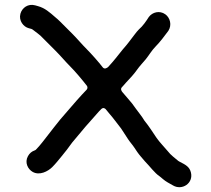

<svg xmlns="http://www.w3.org/2000/svg" viewBox="-20 -661 868 789"><path d="M718.4 3.7C718.4 3.7 713.4 1 712.7 0.3C698.7 -12.1 683.2 -21.7 668.1 -41.3C654.8 -57.3 637.4 -74.7 623.7 -93.9C609.2 -115.7 589.9 -145.4 574.4 -164C574.1 -164.4 573.5 -165.1 573.2 -165.7C563.6 -182.1 550.2 -198.1 538.9 -213.6L523 -235.5C510.8 -251 498 -264.2 483.9 -281.4C479.7 -286 473.6 -295.3 481.2 -302.8C487.1 -308.7 492.1 -315.3 497.8 -321.5L521.7 -347.4C530.6 -357.5 538.1 -367.1 543.7 -375.1C552.9 -388.4 568.8 -405.2 579.4 -418C591.9 -433.3 604.1 -454.8 620.2 -470.8C638.1 -488.8 654.8 -511.5 671.8 -534.2C687.3 -558.2 679 -588.3 659.3 -602.3C635.7 -619 606.2 -611.1 591.4 -591C581.3 -574.9 567.1 -554 550.5 -539.8C545.2 -534.4 538.5 -526.6 532 -517.6C514.9 -495.3 504.1 -479.8 484.5 -457.9C465 -433.5 447.4 -410.6 425 -386.3C419.8 -381.2 409.1 -375.1 402 -384.5C386.9 -404.6 354.8 -440.6 336.2 -459.2C316.4 -478.9 296.7 -502.7 278.2 -521.2L227.2 -572.2C220 -579.4 213.7 -585 207 -590.4C184.2 -610.3 164.5 -628.1 135.7 -635.9L124.7 -639C95.4 -647.2 70.6 -629 63.9 -604.5C56.1 -576 76.6 -550.5 98.2 -545.1L109.3 -542.1C110.8 -541.6 112.6 -540.7 114 -539.6C127.4 -528.4 142.8 -519.8 157.2 -503.5L208.8 -451.8C229.5 -431.1 247.6 -409.1 266.8 -389.8C289.9 -366.8 318.2 -332.7 336.9 -308.7C340.3 -304.3 340.4 -297.2 336.2 -292.6C328.9 -284.6 322.1 -277.5 317 -272.3C288.7 -241.8 256.3 -202.5 227.5 -169.9C211 -150.1 192.6 -125.5 177.3 -106.2C164 -89.4 145.1 -63.4 127.8 -46.2C126.6 -44.9 124.9 -43.8 123.1 -43.2C110.5 -38.8 101.5 -31.3 94.9 -19.4C80.3 6.9 94.5 34.4 114.6 45.6C142.7 61.2 176.9 43.4 194.7 25.7C209 11.3 220.8 -3.5 233.3 -18.9C251.4 -41.2 259.2 -50.7 275.8 -74.2C275.9 -74.4 276.1 -74.7 276.3 -74.9C310.9 -117.4 351.2 -164.2 387.8 -204.4C387.8 -204.5 388 -204.7 388.2 -204.8L396.2 -212.8C404 -220.6 411.7 -215.7 414.9 -211.7C419.4 -205.9 424 -200.3 428.4 -195.3C446.5 -174.9 461.7 -152.9 477.8 -132.8C478 -132.6 478.3 -132.1 478.5 -131.7C488.8 -115.6 494.3 -107.1 506.4 -88.9C515.7 -75 523 -68 532.4 -53.9L544.3 -36.1C554.1 -22.1 561.7 -14.6 575.2 1.6C596.1 22.7 614.8 49.5 635.9 63.6C636.2 63.8 636.7 64.1 637 64.4L649.1 74.5C662 85.6 674.9 91.9 691.3 101.2C728 122.9 776.1 92 764.4 47.1C758.7 25 743.9 16.5 718.4 3.7Z"/></svg>

Font: Smoothie
Style: Light
Weight: 400
Foundry: Cannot Into Space Fonts
Version: Version 0.8